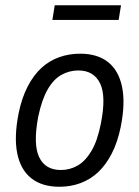

<svg xmlns="http://www.w3.org/2000/svg" viewBox="-20 -704 531 733"><path d="M207 9Q141 9 100 -23Q59 -55 46 -117.5Q33 -180 51 -271Q63 -330 85.5 -373.5Q108 -417 138 -444.5Q168 -472 205.5 -485.5Q243 -499 286 -499Q352 -499 392.5 -467Q433 -435 446 -372.5Q459 -310 441 -220Q429 -161 406.5 -117.5Q384 -74 354.5 -46.5Q325 -19 287.5 -5Q250 9 207 9ZM212 -55Q247 -55 276.5 -72Q306 -89 329 -127.5Q352 -166 365 -232Q386 -337 362 -386Q338 -435 279 -435Q245 -435 215 -418.5Q185 -402 162.5 -363.5Q140 -325 126 -259Q106 -153 129.5 -104Q153 -55 212 -55ZM180 -628 189 -684H442L433 -628Z"/></svg>

Font: Nunito Sans 10pt Condensed
Style: Italic
Weight: 400
Width: 3
Italic angle: -9°
Designer: Vernon Adams
Foundry: Vernon Adams
Version: Version 3.101;gftools[0.9.27]